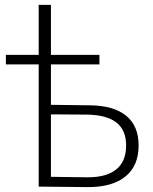

<svg xmlns="http://www.w3.org/2000/svg" viewBox="-20 -762 623 784"><path d="M4 -499V-538H138V-742H188V-538H386V-499H188V-334L347 -332Q444 -331 495 -289.5Q546 -248 546 -168Q546 -85 492.5 -41.5Q439 2 340 2Q337 2 335 2L138 0V-499ZM334 -38Q336 -38 339 -38Q415 -38 455 -70.5Q495 -103 495 -168Q495 -231 455 -262Q415 -293 334 -294L188 -295V-40Z"/></svg>

Font: Montserrat Z Light
Style: Regular
Weight: 300
Designer: Julieta Ulanovsky
Foundry: Julieta Ulanovsky
Version: Version 8.000